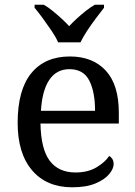

<svg xmlns="http://www.w3.org/2000/svg" viewBox="-20 -786 575 816"><path d="M287 10Q178 10 116.5 -62Q55 -134 55 -264Q55 -404 113 -475Q171 -546 277 -546Q374 -546 429.5 -486Q485 -426 485 -307V-261H152Q154 -152 191.5 -102.5Q229 -53 301 -53Q353 -53 389.5 -74.5Q426 -96 444 -123Q451 -120 457 -111Q463 -102 463 -89Q463 -69 444 -46Q425 -23 386 -6.5Q347 10 287 10ZM384 -315Q384 -395 359.5 -443.5Q335 -492 275 -492Q220 -492 189.5 -446.5Q159 -401 154 -315ZM227 -606Q217 -629 199 -655.5Q181 -682 162 -708Q143 -734 127 -753V-766H166Q185 -755 204 -739.5Q223 -724 241 -707.5Q259 -691 274 -675Q289 -691 307 -707.5Q325 -724 344.5 -739.5Q364 -755 383 -766H422V-753Q407 -734 387.5 -708Q368 -682 350.5 -655.5Q333 -629 322 -606Z"/></svg>

Font: Noto Serif Ethiopic
Style: Regular
Weight: 400
Designer: Monotype Design Team
Foundry: Monotype Imaging Inc.
Version: Version 2.102